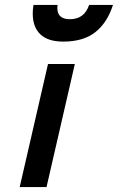

<svg xmlns="http://www.w3.org/2000/svg" viewBox="-20 -760 479 780"><path d="M175 -500H284L169 0H60ZM113 -705Q113 -722 116 -740H214Q213 -735 213 -727Q213 -682 264 -682Q323 -682 342 -740H439Q416 -668 367.5 -629.5Q319 -591 237 -591Q175 -591 144 -620.5Q113 -650 113 -705Z"/></svg>

Font: Cairo SemiBold
Style: Italic
Weight: 600
Italic angle: -13°
Designer: Mohamed Gaber, Accademia di Belle Arti di Urbino and others
Foundry: Kief Type Foundry, Accademia di Belle Arti di Urbino and others
Version: Version 3.011